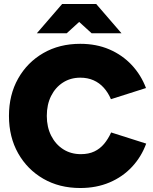

<svg xmlns="http://www.w3.org/2000/svg" viewBox="-20 -932 769 964"><path d="M383 12Q278 12 197.5 -34.5Q117 -81 71 -162.5Q25 -244 25 -350Q25 -456 71 -537.5Q117 -619 197.5 -665.5Q278 -712 383 -712Q464 -712 529 -684Q594 -656 641 -606Q688 -556 713 -490L537 -434Q523 -467 501 -491.5Q479 -516 449.5 -529Q420 -542 383 -542Q334 -542 296 -517.5Q258 -493 236.5 -450Q215 -407 215 -350Q215 -294 237 -250.5Q259 -207 297.5 -182.5Q336 -158 386 -158Q425 -158 453.5 -171.5Q482 -185 502.5 -209.5Q523 -234 538 -267L714 -211Q690 -145 643 -94.5Q596 -44 530 -16Q464 12 383 12ZM440 -765 293 -899V-912H463L590 -765ZM165 -765 292 -912H462V-899L315 -765Z"/></svg>

Font: Figtree Light Black
Style: Regular
Weight: 900
Version: Version 2.000